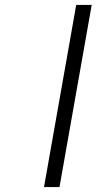

<svg xmlns="http://www.w3.org/2000/svg" viewBox="-20 -761 393 781"><path d="M353 -741 222 0H159L290 -741Z"/></svg>

Font: Fz Poppins Light
Style: Italic
Weight: 300
Italic angle: -10°
Designer: Ninad Kale (Devanagari), Jonny Pinhorn (Latin)
Foundry: Indian Type Foundry
Version: Vit hóa bi Vntype.Com & FontZin.Com